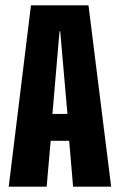

<svg xmlns="http://www.w3.org/2000/svg" viewBox="-20 -696 447 716"><path d="M12.5 0H154L169 -171H238L252.5 0H394.5L310 -676H95.5ZM175.5 -271 202 -579.5H204.5L231.5 -271Z"/></svg>

Font: Anybody ExtraCondensed
Style: Bold
Weight: 700
Width: 2
Version: Version 1.113;gftools[0.9.25]